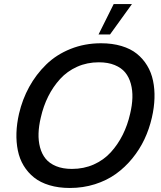

<svg xmlns="http://www.w3.org/2000/svg" viewBox="-20 -911 790 940"><path d="M462.4 -742.2 536.6 -891.1H626L518.6 -742.2ZM321.8 9.3Q266.6 9.3 221.9 -4.2Q177.2 -17.6 146.7 -42Q116.2 -66.4 95.9 -99.9Q75.7 -133.3 67.4 -174.1Q59.1 -214.8 60.5 -260.3Q62 -305.7 73.2 -354.5Q89.4 -424.3 123 -485.6Q156.7 -546.9 206.3 -595.2Q255.9 -643.6 325.2 -671.4Q394.5 -699.2 474.6 -699.2Q529.8 -699.2 574.7 -685.8Q619.6 -672.4 649.9 -647.9Q680.2 -623.5 700.4 -590.1Q720.7 -556.6 729.2 -515.9Q737.8 -475.1 736.3 -429.7Q734.9 -384.3 723.6 -335.4Q710.9 -279.8 687.3 -229.5Q663.6 -179.2 627.7 -135.3Q591.8 -91.3 547.1 -59.3Q502.4 -27.3 444.6 -9Q386.7 9.3 321.8 9.3ZM332 -84Q390.1 -84 439 -105.7Q487.8 -127.4 522.5 -165.5Q557.1 -203.6 580.8 -251Q604.5 -298.3 617.2 -354.5Q627 -395.5 628.2 -431.9Q629.4 -468.3 620.6 -500.7Q611.8 -533.2 593 -556.2Q574.2 -579.1 541.5 -592.5Q508.8 -606 463.9 -606Q406.2 -606 357.7 -584.2Q309.1 -562.5 274.4 -524.4Q239.7 -486.3 216.1 -439Q192.4 -391.6 179.7 -335.4Q169.9 -294.4 168.7 -258.1Q167.5 -221.7 176 -189.5Q184.6 -157.2 203.4 -134Q222.2 -110.8 254.9 -97.4Q287.6 -84 332 -84Z"/></svg>

Font: HK Grotesk SmBold Legacy Italic
Style: Regular
Weight: 600
Italic angle: -13°
Designer: Alfredo Marco Pradil
Foundry: Hanken Design Co.
Version: Version 2.022;PS 002.022;hotconv 1.0.88;makeotf.lib2.5.64775